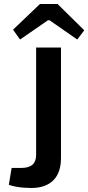

<svg xmlns="http://www.w3.org/2000/svg" viewBox="-20 -927 440 957"><path d="M284 -690V-140Q284 -66 245.5 -28Q207 10 136 10Q121 10 99 8.5Q77 7 57 3Q37 -1 24 -6L38 -90H87Q160 -90 160 -154V-690ZM267 -907 400 -776 365 -730 227 -826H219L80 -730L45 -779L179 -907Z"/></svg>

Font: Exo 2 SemiBold
Style: Regular
Weight: 600
Designer: Natanael Gama
Foundry: Natanael Gama
Version: Version 2.010